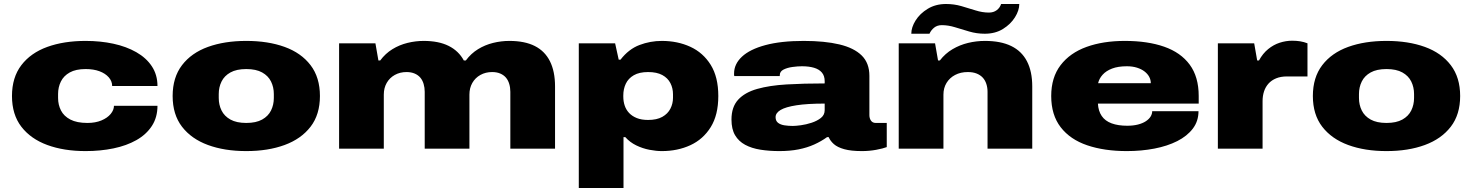

<svg xmlns="http://www.w3.org/2000/svg" viewBox="-20 -745 7372 962"><path d="M409 12Q300 12 217 -18.5Q134 -49 87 -110Q40 -171 40 -264Q40 -357 87 -418.5Q134 -480 217 -510Q300 -540 409 -540Q483 -540 548 -526Q613 -512 663 -483.5Q713 -455 741 -412.5Q769 -370 769 -314H542Q542 -338 525 -357.5Q508 -377 478.5 -388Q449 -399 409 -399Q360 -399 329.5 -382Q299 -365 285 -336.5Q271 -308 271 -274V-254Q271 -220 285.5 -191.5Q300 -163 332.5 -146Q365 -129 418 -129Q458 -129 488 -141.5Q518 -154 534.5 -174Q551 -194 551 -215H769Q769 -157 741 -114Q713 -71 663.5 -43Q614 -15 548.5 -1.5Q483 12 409 12Z M1214 12Q1105 12 1022 -18.5Q939 -49 892 -110Q845 -171 845 -264Q845 -357 892 -418.5Q939 -480 1022 -510Q1105 -540 1214 -540Q1323 -540 1406 -510Q1489 -480 1536 -418.5Q1583 -357 1583 -264Q1583 -171 1536 -110Q1489 -49 1406 -18.5Q1323 12 1214 12ZM1214 -129Q1263 -129 1293.5 -146Q1324 -163 1338 -191.5Q1352 -220 1352 -254V-274Q1352 -308 1338 -336.5Q1324 -365 1293.5 -382Q1263 -399 1214 -399Q1165 -399 1134.5 -382Q1104 -365 1090 -336.5Q1076 -308 1076 -274V-254Q1076 -220 1090 -191.5Q1104 -163 1134.5 -146Q1165 -129 1214 -129Z M1679 0V-528H1861L1876 -442H1885Q1911 -477 1946 -498.5Q1981 -520 2021.5 -530Q2062 -540 2103 -540Q2178 -540 2228 -515Q2278 -490 2304 -442H2314Q2340 -477 2375 -498.5Q2410 -520 2450.5 -530Q2491 -540 2532 -540Q2609 -540 2659.5 -514.5Q2710 -489 2735.5 -438Q2761 -387 2761 -312V0H2537V-285Q2537 -306 2531.5 -324.5Q2526 -343 2515 -356Q2504 -369 2486.5 -376.5Q2469 -384 2446 -384Q2413 -384 2387 -369.5Q2361 -355 2346.5 -329.5Q2332 -304 2332 -271V0H2108V-285Q2108 -306 2102.5 -324.5Q2097 -343 2086 -356Q2075 -369 2057.5 -376.5Q2040 -384 2017 -384Q1984 -384 1958 -369.5Q1932 -355 1917.5 -329.5Q1903 -304 1903 -271V0Z M2880 197V-528H3062L3080 -446H3089Q3130 -499 3184 -519.5Q3238 -540 3296 -540Q3375 -540 3439 -510.5Q3503 -481 3541 -420Q3579 -359 3579 -264Q3579 -169 3541 -108Q3503 -47 3439 -17.5Q3375 12 3296 12Q3268 12 3234 5.5Q3200 -1 3168 -16.5Q3136 -32 3113 -58H3104V197ZM3227 -144Q3271 -144 3298.5 -159.5Q3326 -175 3339 -200.5Q3352 -226 3352 -255V-273Q3352 -303 3339 -328.5Q3326 -354 3298.5 -369Q3271 -384 3227 -384Q3183 -384 3155.5 -368Q3128 -352 3115.5 -325.5Q3103 -299 3103 -267V-261Q3103 -237 3110 -216Q3117 -195 3132 -179Q3147 -163 3170.5 -153.5Q3194 -144 3227 -144Z M3885 12Q3834 12 3790 5Q3746 -2 3713.5 -19.5Q3681 -37 3663 -67.5Q3645 -98 3645 -146Q3645 -209 3678.5 -245.5Q3712 -282 3774 -299.5Q3836 -317 3921.5 -322Q4007 -327 4112 -327V-338Q4112 -365 4098 -381.5Q4084 -398 4058.5 -405.5Q4033 -413 3998 -413Q3977 -413 3951 -409.5Q3925 -406 3906 -396.5Q3887 -387 3887 -368V-364H3659Q3658 -368 3658 -370.5Q3658 -373 3658 -377Q3658 -424 3697.5 -461Q3737 -498 3815 -519Q3893 -540 4007 -540Q4112 -540 4185.5 -522.5Q4259 -505 4297.5 -467Q4336 -429 4336 -365V-168Q4336 -152 4344 -140.5Q4352 -129 4368 -129H4423V-8Q4405 -1 4370.5 5.5Q4336 12 4298 12Q4244 12 4210 2.5Q4176 -7 4158 -23Q4140 -39 4132 -58H4124Q4095 -37 4059.5 -21Q4024 -5 3981 3.5Q3938 12 3885 12ZM3952 -114Q3967 -114 3993 -117.5Q4019 -121 4046.5 -130Q4074 -139 4093 -154Q4112 -169 4112 -193V-226Q4025 -226 3970.5 -217.5Q3916 -209 3891 -194Q3866 -179 3866 -158Q3866 -139 3878.5 -129.5Q3891 -120 3911 -117Q3931 -114 3952 -114Z M4483 0V-528H4665L4680 -442H4689Q4716 -477 4752.5 -498.5Q4789 -520 4830.5 -530Q4872 -540 4915 -540Q4994 -540 5046.5 -514.5Q5099 -489 5125.5 -438Q5152 -387 5152 -312V0H4928V-285Q4928 -306 4922 -324.5Q4916 -343 4904 -356Q4892 -369 4873.5 -376.5Q4855 -384 4829 -384Q4793 -384 4765.5 -369.5Q4738 -355 4722.5 -329.5Q4707 -304 4707 -271V0ZM4546 -576Q4546 -608 4567.5 -642.5Q4589 -677 4628.5 -701Q4668 -725 4720 -725Q4760 -725 4796.5 -714.5Q4833 -704 4867.5 -693Q4902 -682 4935 -682Q4958 -682 4974 -694Q4990 -706 4996 -725H5087Q5087 -693 5065.5 -658.5Q5044 -624 5005.5 -600Q4967 -576 4914 -576Q4874 -576 4836.5 -587Q4799 -598 4765 -608.5Q4731 -619 4699 -619Q4676 -619 4660.5 -606.5Q4645 -594 4637 -576Z M5626 12Q5513 12 5427.5 -17Q5342 -46 5294.5 -107.5Q5247 -169 5247 -264Q5247 -357 5294 -418.5Q5341 -480 5424 -510Q5507 -540 5616 -540Q5730 -540 5813 -511Q5896 -482 5941 -421Q5986 -360 5986 -264V-226H5481Q5483 -189 5500 -164Q5517 -139 5549.5 -127Q5582 -115 5628 -115Q5658 -115 5681.5 -121Q5705 -127 5721 -137.5Q5737 -148 5745 -161Q5753 -174 5753 -188H5985Q5985 -138 5956.5 -100.5Q5928 -63 5878.5 -38Q5829 -13 5764 -0.5Q5699 12 5626 12ZM5482 -328H5746Q5746 -345 5738 -360Q5730 -375 5714.5 -387Q5699 -399 5676.5 -406Q5654 -413 5626 -413Q5582 -413 5552 -401.5Q5522 -390 5504.5 -370.5Q5487 -351 5482 -328Z M6082 0V-528H6264L6279 -442H6288Q6307 -477 6334 -499Q6361 -521 6392 -531Q6423 -541 6454 -541Q6476 -541 6494.5 -538Q6513 -535 6531 -528V-362H6428Q6397 -362 6374 -352.5Q6351 -343 6336 -326.5Q6321 -310 6313.5 -287.5Q6306 -265 6306 -238V0Z M6927 12Q6818 12 6735 -18.5Q6652 -49 6605 -110Q6558 -171 6558 -264Q6558 -357 6605 -418.5Q6652 -480 6735 -510Q6818 -540 6927 -540Q7036 -540 7119 -510Q7202 -480 7249 -418.5Q7296 -357 7296 -264Q7296 -171 7249 -110Q7202 -49 7119 -18.5Q7036 12 6927 12ZM6927 -129Q6976 -129 7006.5 -146Q7037 -163 7051 -191.5Q7065 -220 7065 -254V-274Q7065 -308 7051 -336.5Q7037 -365 7006.5 -382Q6976 -399 6927 -399Q6878 -399 6847.5 -382Q6817 -365 6803 -336.5Q6789 -308 6789 -274V-254Q6789 -220 6803 -191.5Q6817 -163 6847.5 -146Q6878 -129 6927 -129Z"/></svg>

Font: Archivo SemiBold Expanded Black
Style: Regular
Weight: 900
Width: 7
Version: Version 2.001